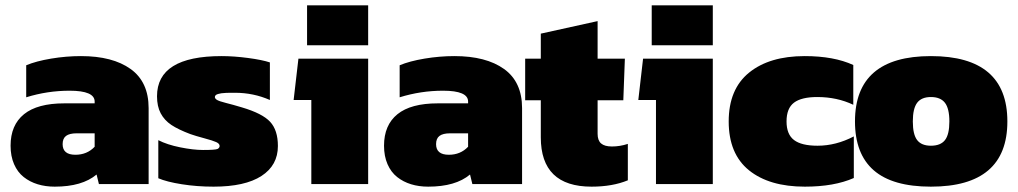

<svg xmlns="http://www.w3.org/2000/svg" viewBox="-20 -696 3849 726"><path d="M187 9.8Q151.9 9.8 122.3 0.7Q92.8 -8.3 69.6 -26.6Q46.4 -44.9 33.2 -75.2Q20 -105.5 20 -145Q20 -223.1 70.8 -264.2Q121.6 -305.2 223.1 -305.2H337.9V-312Q337.9 -353 243.2 -353Q159.2 -353 79.1 -328.1V-449.2Q116.2 -464.8 173.3 -474.4Q230.5 -483.9 286.1 -483.9Q405.8 -483.9 473.9 -435.1Q542 -386.2 542 -287.1V0H354L345.2 -36.1Q290.5 9.8 187 9.8ZM265.1 -110.8Q309.1 -110.8 337.9 -141.1V-191.9H270Q242.7 -191.9 229.7 -182.1Q216.8 -172.4 216.8 -150.9Q216.8 -110.8 265.1 -110.8Z M787.6 9.8Q724.6 9.8 667.5 0.7Q610.4 -8.3 578.6 -22V-166Q611.8 -148.9 661.4 -138.9Q710.9 -128.9 747.6 -128.9Q793.9 -128.9 802.7 -132.8Q810.1 -136.7 810.5 -144Q810.5 -152.8 797.6 -158.7Q784.7 -164.6 752 -173.3Q719.2 -182.1 699.7 -189Q654.3 -206.1 627.9 -223.6Q601.6 -241.2 587.6 -267.6Q573.7 -293.9 573.7 -332Q573.7 -483.9 817.9 -483.9Q864.3 -483.9 917.7 -476.8Q971.2 -469.7 1000.5 -460V-317.9Q938.5 -345.2 868.7 -345.2Q856.9 -345.2 850.6 -345.2Q844.2 -345.2 833.5 -344.7Q822.8 -344.2 816.9 -343.3Q811 -342.3 804.7 -340.6Q798.3 -338.9 795.4 -335.9Q792.5 -333 792.5 -329.1Q792.5 -324.2 797.4 -320.3Q802.2 -316.4 812.5 -313Q822.8 -309.6 833.7 -306.9Q844.7 -304.2 862.5 -299.3Q880.4 -294.4 894.5 -290Q972.2 -267.1 1001.5 -235.4Q1030.8 -203.6 1030.8 -144Q1030.8 -70.8 968.5 -30.5Q906.2 9.8 787.6 9.8Z M1141.1 -524.9V-675.8H1372.1V-524.9ZM1157.2 0V-317.9H1090.3L1108.4 -474.1H1372.1V0Z M1599.1 9.8Q1564 9.8 1534.4 0.7Q1504.9 -8.3 1481.7 -26.6Q1458.5 -44.9 1445.3 -75.2Q1432.1 -105.5 1432.1 -145Q1432.1 -223.1 1482.9 -264.2Q1533.7 -305.2 1635.3 -305.2H1750V-312Q1750 -353 1655.3 -353Q1571.3 -353 1491.2 -328.1V-449.2Q1528.3 -464.8 1585.4 -474.4Q1642.6 -483.9 1698.2 -483.9Q1817.9 -483.9 1886 -435.1Q1954.1 -386.2 1954.1 -287.1V0H1766.1L1757.3 -36.1Q1702.6 9.8 1599.1 9.8ZM1677.2 -110.8Q1721.2 -110.8 1750 -141.1V-191.9H1682.1Q1654.8 -191.9 1641.8 -182.1Q1628.9 -172.4 1628.9 -150.9Q1628.9 -110.8 1677.2 -110.8Z M2216.8 9.8Q2024.9 9.8 2024.9 -176.8V-316.9H1965.8V-474.1H2024.9V-568.8L2239.7 -616.2V-474.1H2342.8L2336.9 -316.9H2239.7V-189.9Q2239.7 -165 2252.9 -153.6Q2266.1 -142.1 2293.9 -142.1Q2324.2 -142.1 2354 -151.9V-14.2Q2295.9 9.8 2216.8 9.8Z M2444.3 -524.9V-675.8H2675.3V-524.9ZM2460.4 0V-317.9H2393.6L2411.6 -474.1H2675.3V0Z M3023.4 9.8Q2888.7 9.8 2812 -52.2Q2735.4 -114.3 2735.4 -236.8Q2735.4 -358.9 2812.5 -421.4Q2889.6 -483.9 3022.5 -483.9Q3133.3 -483.9 3206.5 -450.2V-299.8Q3145 -329.1 3070.3 -329.1Q3010.7 -329.1 2982.4 -307.9Q2954.1 -286.6 2954.1 -236.8Q2954.1 -188 2982.4 -166.5Q3010.7 -145 3071.3 -145Q3141.1 -145 3208.5 -180.2V-22.9Q3134.3 9.8 3023.4 9.8Z M3500 9.8Q3355 9.8 3283.9 -52Q3212.9 -113.8 3212.9 -236.8Q3212.9 -483.9 3500 -483.9Q3789.1 -483.9 3789.1 -236.8Q3789.1 9.8 3500 9.8ZM3500 -145Q3536.6 -145 3553.2 -166.3Q3569.8 -187.5 3569.8 -236.8Q3569.8 -285.6 3553 -307.4Q3536.1 -329.1 3500 -329.1Q3464.4 -329.1 3448 -307.4Q3431.6 -285.6 3431.6 -236.8Q3431.6 -187.5 3448 -166.3Q3464.4 -145 3500 -145Z"/></svg>

Font: Kanit ExtraBold
Style: Regular
Weight: 800
Designer: Katatrad Team
Foundry: CadsonDemak
Version: Version 1.000;PS 001.000;hotconv 1.0.88;makeotf.lib2.5.64775